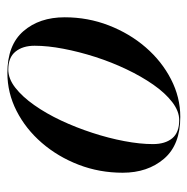

<svg xmlns="http://www.w3.org/2000/svg" viewBox="-14 -496 520 533"><g transform="rotate(90 246.5 -230.0)"><path d="M183 10Q105.5 10 67 -34.5Q28.5 -79 28.5 -149Q28.5 -213.5 51 -271.5Q73.5 -329.5 112 -374Q150.5 -418.5 200.5 -444.2Q250.5 -470 305 -470Q382.5 -470 421.2 -424.8Q460 -379.5 460 -310Q460 -245.5 437.8 -187.8Q415.5 -130 377 -85.5Q338.5 -41 288.5 -15.5Q238.5 10 183 10ZM173.5 7.5Q199 7.5 224 -12Q249 -31.5 272.2 -64.5Q295.5 -97.5 315 -139Q334.5 -180.5 349.2 -225.8Q364 -271 372.2 -314.5Q380.5 -358 380.5 -394Q380.5 -428 364.5 -447.5Q348.5 -467 314 -467Q289 -467 263.8 -447.5Q238.5 -428 215.5 -395Q192.5 -362 172.8 -320.5Q153 -279 138.5 -233.8Q124 -188.5 115.8 -145.2Q107.5 -102 107.5 -65.5Q107.5 -32.5 123.8 -12.5Q140 7.5 173.5 7.5Z"/></g></svg>

Font: Bodoni Moda 72pt Medium
Style: Italic
Weight: 500
Italic angle: -13°
Designer: Owen Earl
Foundry: indestructible type
Version: Version 2.004